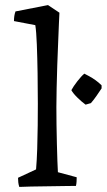

<svg xmlns="http://www.w3.org/2000/svg" viewBox="-20 -732 420 756"><path d="M56 4Q53 -5 52 -14Q51 -23 51 -32L122 -65Q125 -100 126.5 -145.5Q128 -191 128.5 -238Q129 -285 129 -324Q129 -382 128 -444Q127 -506 125 -557Q123 -608 119 -633L35 -649Q35 -671 41 -687L169 -712L214 -682Q213 -671 212 -639.5Q211 -608 209 -565.5Q207 -523 205.5 -476Q204 -429 203 -385.5Q202 -342 202 -311Q202 -280 202.5 -241.5Q203 -203 204 -165.5Q205 -128 206 -98Q207 -68 208 -54L282 -34Q282 -27 281.5 -17.5Q281 -8 279 0Q266 0 235.5 0.5Q205 1 169 1.5Q133 2 102 2.5Q71 3 56 4ZM317 -320Q303 -330 285.5 -347Q268 -364 261 -377Q269 -392 284.5 -412Q300 -432 312 -442L331 -432Q344 -425 356.5 -416Q369 -407 380 -396V-384Q370 -369 360 -354.5Q350 -340 338 -326Z"/></svg>

Font: Labrada
Style: Regular
Weight: 400
Designer: Mercedes Jáuregui
Foundry: Omnibus-Type Team
Version: Version 1.000; ttfautohint (v1.8.4.7-5d5b)